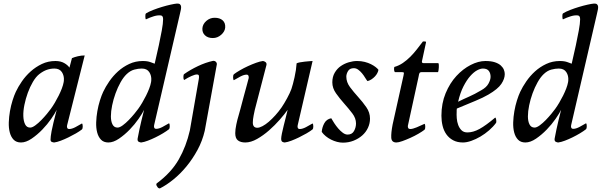

<svg xmlns="http://www.w3.org/2000/svg" viewBox="-20 -782 3353 1070"><path d="M296 -170Q287 -151 265.5 -120Q244 -89 216 -60Q188 -31 156.5 -9.5Q125 12 97 12Q71 12 56 -3.5Q41 -19 34.5 -44Q28 -69 29 -100Q30 -131 35.5 -162.5Q41 -194 50 -222.5Q59 -251 68 -270Q81 -298 102 -328.5Q123 -359 151 -384Q179 -409 213.5 -425.5Q248 -442 289 -442Q318 -442 338 -430.5Q358 -419 367 -405L381 -458Q395 -464 414 -468.5Q433 -473 452 -473L354 -84Q352 -76 354.5 -69.5Q357 -63 366 -63Q380 -63 399.5 -73Q419 -83 437 -94Q441 -90 441 -78Q441 -70 440 -67Q439 -64 437 -61Q423 -50 403 -38.5Q383 -27 361.5 -16.5Q340 -6 319 2Q298 10 282 12Q276 12 268 8.5Q260 5 262 -9Q262 -13 263 -23Q264 -33 267.5 -51.5Q271 -70 278 -99Q285 -128 296 -170ZM336 -334Q338 -360 325 -380Q312 -400 283 -400Q262 -400 241.5 -393Q221 -386 199 -369Q180 -354 163.5 -326Q147 -298 135 -265Q123 -232 116 -197.5Q109 -163 110 -135Q111 -107 120 -89Q129 -71 148 -71Q160 -71 177 -83.5Q194 -96 210.5 -113Q227 -130 241.5 -147.5Q256 -165 263 -175Q274 -190 285.5 -209.5Q297 -229 307 -249Q317 -269 324.5 -288.5Q332 -308 335 -325Z M783 -170Q774 -151 752.5 -120Q731 -89 703 -60Q675 -31 643.5 -9.5Q612 12 584 12Q558 12 543 -3.5Q528 -19 521.5 -44Q515 -69 516 -100Q517 -131 522.5 -162.5Q528 -194 537 -222.5Q546 -251 555 -270Q568 -298 589 -328.5Q610 -359 637.5 -384Q665 -409 700 -425.5Q735 -442 776 -442Q802 -442 819 -435.5Q836 -429 842 -427Q854 -481 865 -529Q874 -571 881.5 -611.5Q889 -652 889 -675Q889 -695 876 -696Q859 -698 837.5 -691.5Q816 -685 793 -674Q790 -677 790 -690Q790 -698 790.5 -701Q791 -704 793 -707Q809 -717 833.5 -726.5Q858 -736 883 -743.5Q908 -751 930.5 -756Q953 -761 965 -762Q977 -763 982.5 -758.5Q988 -754 989 -746.5Q990 -739 988 -728.5Q986 -718 983 -706L839 -85Q837 -77 839.5 -70.5Q842 -64 851 -64Q865 -64 884.5 -74Q904 -84 922 -95Q926 -91 926 -79Q926 -71 925 -68Q924 -65 922 -62Q908 -51 888 -39Q868 -27 846.5 -16.5Q825 -6 804 2Q783 10 767 12Q761 12 753 8Q745 4 747 -10Q748 -18 757 -60.5Q766 -103 783 -170ZM823 -334Q825 -360 812 -380Q799 -400 770 -400Q750 -400 728 -394Q706 -388 686 -369Q668 -352 652 -323.5Q636 -295 624 -262Q612 -229 605 -195Q598 -161 598 -133.5Q598 -106 607 -88.5Q616 -71 635 -71Q647 -71 664 -83.5Q681 -96 697.5 -113Q714 -130 728.5 -147.5Q743 -165 750 -175Q761 -190 772.5 -209.5Q784 -229 794 -249Q804 -269 811.5 -288.5Q819 -308 822 -325Z M1121 -53Q1108 3 1081 53Q1054 103 1019.5 145Q985 187 946 218.5Q907 250 871 268Q863 268 858 261L852 251Q849 242 856 238Q935 179 976.5 106Q1018 33 1038 -55L1088 -342Q1090 -353 1088.5 -360Q1087 -367 1077 -367Q1067 -367 1047.5 -358.5Q1028 -350 1006 -336Q1004 -339 1003 -342Q1002 -345 1002 -353Q1002 -358 1003 -363Q1004 -368 1006 -369Q1040 -393 1083 -413.5Q1126 -434 1168 -443Q1179 -443 1184.5 -436Q1190 -429 1188 -421ZM1108 -625Q1110 -648 1130 -665.5Q1150 -683 1176 -683Q1205 -683 1221 -668.5Q1237 -654 1235 -628Q1233 -606 1212.5 -588Q1192 -570 1166 -570Q1138 -570 1122 -585.5Q1106 -601 1108 -625Z M1583 -170Q1567 -147 1539.5 -115.5Q1512 -84 1479.5 -55.5Q1447 -27 1412.5 -7.5Q1378 12 1347 12Q1321 12 1306 0.5Q1291 -11 1291 -40Q1291 -60 1297 -88.5Q1303 -117 1309 -136Q1312 -145 1320 -175.5Q1328 -206 1337.5 -241.5Q1347 -277 1355.5 -307.5Q1364 -338 1366 -347Q1367 -354 1364.5 -360Q1362 -366 1354 -366Q1340 -366 1320.5 -356Q1301 -346 1283 -335Q1279 -339 1279 -351Q1279 -359 1280 -362Q1281 -365 1283 -368Q1296 -378 1317.5 -390.5Q1339 -403 1362 -413.5Q1385 -424 1407 -432Q1429 -440 1445 -442Q1451 -442 1459 -436.5Q1467 -431 1465 -420L1400 -170Q1398 -161 1393.5 -138.5Q1389 -116 1389 -99Q1389 -70 1414 -70Q1426 -70 1443 -79Q1460 -88 1478 -103.5Q1496 -119 1514.5 -139.5Q1533 -160 1549 -183Q1564 -205 1580 -234.5Q1596 -264 1604 -286Q1608 -297 1612.5 -314.5Q1617 -332 1621.5 -351.5Q1626 -371 1629 -391.5Q1632 -412 1633 -429Q1638 -432 1651 -434.5Q1664 -437 1678.5 -438.5Q1693 -440 1705.5 -441Q1718 -442 1722 -442L1639 -84Q1637 -76 1639.5 -69.5Q1642 -63 1651 -63Q1665 -63 1684.5 -73Q1704 -83 1722 -94Q1726 -90 1726 -78Q1726 -70 1725 -67Q1724 -64 1722 -61Q1708 -50 1688 -38.5Q1668 -27 1646.5 -16.5Q1625 -6 1604 2Q1583 10 1567 12Q1561 12 1554 8.5Q1547 5 1547 -9Q1547 -18 1551 -38Q1555 -58 1561 -81.5Q1567 -105 1573 -129Q1579 -153 1583 -170Z M1910 -355Q1910 -324 1930.5 -296.5Q1951 -269 1976 -241.5Q2001 -214 2021.5 -184.5Q2042 -155 2042 -121Q2042 -94 2030.5 -69.5Q2019 -45 1998.5 -27Q1978 -9 1950.5 2Q1923 13 1891 13Q1875 13 1858 8.5Q1841 4 1825 -4Q1809 -12 1795.5 -23Q1782 -34 1773 -47Q1775 -73 1787.5 -95.5Q1800 -118 1826 -123Q1832 -112 1842.5 -96Q1853 -80 1865 -66Q1877 -52 1890.5 -42Q1904 -32 1917 -32Q1942 -32 1953 -52Q1964 -72 1964 -94Q1964 -123 1943.5 -150Q1923 -177 1898 -205Q1873 -233 1852.5 -262Q1832 -291 1832 -323Q1832 -354 1845.5 -377Q1859 -400 1879.5 -414Q1900 -428 1924 -435Q1948 -442 1970 -442Q1993 -442 2012.5 -437Q2032 -432 2047 -424.5Q2062 -417 2073 -408.5Q2084 -400 2089 -393Q2088 -385 2083 -375Q2078 -365 2069.5 -356Q2061 -347 2050.5 -340Q2040 -333 2028 -330Q2022 -337 2014.5 -349.5Q2007 -362 1997.5 -373.5Q1988 -385 1976.5 -393.5Q1965 -402 1952 -402Q1929 -402 1919.5 -386Q1910 -370 1910 -355Z M2253 -81Q2252 -74 2255 -68.5Q2258 -63 2266 -63Q2280 -63 2302.5 -72.5Q2325 -82 2346 -92Q2350 -88 2350 -76Q2350 -68 2349 -65Q2348 -62 2346 -59Q2333 -49 2311.5 -36.5Q2290 -24 2266.5 -13.5Q2243 -3 2222 4.5Q2201 12 2189 12Q2162 12 2160.5 -14.5Q2159 -41 2168 -88L2229 -362Q2231 -370 2231 -375Q2231 -380 2221 -380H2181Q2176 -385 2176 -396Q2176 -407 2178 -409Q2203 -416 2225 -431Q2247 -446 2266.5 -465.5Q2286 -485 2303.5 -507.5Q2321 -530 2337 -551H2348Q2355 -551 2354 -545L2332 -443Q2328 -430 2342 -430H2423Q2425 -427 2425.5 -420.5Q2426 -414 2425.5 -406.5Q2425 -399 2424 -391.5Q2423 -384 2421 -380H2329Q2321 -380 2318 -375Q2315 -370 2313 -356Z M2526 -177Q2525 -172 2525 -168Q2525 -164 2525 -160Q2524 -143 2525.5 -123Q2527 -103 2533.5 -85.5Q2540 -68 2552 -56Q2564 -44 2585 -44Q2617 -44 2652.5 -63.5Q2688 -83 2740 -127Q2743 -125 2744.5 -118.5Q2746 -112 2746 -107Q2746 -104 2745.5 -102Q2745 -100 2745 -98Q2729 -76 2706 -56Q2683 -36 2657.5 -21Q2632 -6 2606.5 3Q2581 12 2560 12Q2528 12 2505 -0.5Q2482 -13 2467.5 -33.5Q2453 -54 2446.5 -81Q2440 -108 2440 -137Q2440 -206 2463.5 -262.5Q2487 -319 2523.5 -358.5Q2560 -398 2603 -420Q2646 -442 2685 -442Q2717 -442 2738 -435Q2759 -428 2771 -417Q2783 -406 2788 -393.5Q2793 -381 2793 -369Q2793 -343 2774 -314.5Q2755 -286 2702 -255Q2673 -238 2629.5 -220Q2586 -202 2526 -177ZM2533 -215Q2563 -230 2594 -243.5Q2625 -257 2662 -279Q2691 -295 2702.5 -316.5Q2714 -338 2714 -354Q2714 -374 2704 -387Q2694 -400 2671 -400Q2657 -400 2638.5 -390Q2620 -380 2600.5 -358Q2581 -336 2563 -301Q2545 -266 2533 -215Z M3107 -170Q3098 -151 3076.5 -120Q3055 -89 3027 -60Q2999 -31 2967.5 -9.5Q2936 12 2908 12Q2882 12 2867 -3.5Q2852 -19 2845.5 -44Q2839 -69 2840 -100Q2841 -131 2846.5 -162.5Q2852 -194 2861 -222.5Q2870 -251 2879 -270Q2892 -298 2913 -328.5Q2934 -359 2961.5 -384Q2989 -409 3024 -425.5Q3059 -442 3100 -442Q3126 -442 3143 -435.5Q3160 -429 3166 -427Q3178 -481 3189 -529Q3198 -571 3205.5 -611.5Q3213 -652 3213 -675Q3213 -695 3200 -696Q3183 -698 3161.5 -691.5Q3140 -685 3117 -674Q3114 -677 3114 -690Q3114 -698 3114.5 -701Q3115 -704 3117 -707Q3133 -717 3157.5 -726.5Q3182 -736 3207 -743.5Q3232 -751 3254.5 -756Q3277 -761 3289 -762Q3301 -763 3306.5 -758.5Q3312 -754 3313 -746.5Q3314 -739 3312 -728.5Q3310 -718 3307 -706L3163 -85Q3161 -77 3163.5 -70.5Q3166 -64 3175 -64Q3189 -64 3208.5 -74Q3228 -84 3246 -95Q3250 -91 3250 -79Q3250 -71 3249 -68Q3248 -65 3246 -62Q3232 -51 3212 -39Q3192 -27 3170.5 -16.5Q3149 -6 3128 2Q3107 10 3091 12Q3085 12 3077 8Q3069 4 3071 -10Q3072 -18 3081 -60.5Q3090 -103 3107 -170ZM3147 -334Q3149 -360 3136 -380Q3123 -400 3094 -400Q3074 -400 3052 -394Q3030 -388 3010 -369Q2992 -352 2976 -323.5Q2960 -295 2948 -262Q2936 -229 2929 -195Q2922 -161 2922 -133.5Q2922 -106 2931 -88.5Q2940 -71 2959 -71Q2971 -71 2988 -83.5Q3005 -96 3021.5 -113Q3038 -130 3052.5 -147.5Q3067 -165 3074 -175Q3085 -190 3096.5 -209.5Q3108 -229 3118 -249Q3128 -269 3135.5 -288.5Q3143 -308 3146 -325Z"/></svg>

Font: Lusitana
Style: Italic
Weight: 400
Italic angle: -12°
Designer: Ana Paula Megda
Foundry: Ana Paula Megda
Version: Version 1.000; ttfautohint (v1.1) -l 8 -r 50 -G 200 -x 14 -D